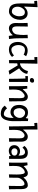

<svg xmlns="http://www.w3.org/2000/svg" viewBox="1941 -2728 986 4937"><g transform="rotate(90 2434.5 -259.0)"><path d="M-9 -646 -14 -721 150 -732 135 -394 143 -389Q170 -417 188 -432.5Q206 -448 238.5 -462Q271 -476 308 -476Q388 -476 431.5 -419Q475 -362 475 -287.5Q475 -213 449.5 -149.5Q424 -86 372 -41Q320 4 263 4Q206 4 170 -11Q134 -26 111.5 -51Q89 -76 76 -114Q52 -182 52 -315.5Q52 -449 59 -650ZM264 -70Q315 -70 349.5 -131.5Q384 -193 384 -259.5Q384 -326 359 -365.5Q334 -405 278 -405Q222 -405 180 -345.5Q138 -286 138 -219Q138 -152 170 -111Q202 -70 264 -70Z M557 -161 559 -334 555 -475 648 -481Q644 -289 644 -197Q644 -78 723 -78Q764 -78 803.5 -111.5Q843 -145 852 -203Q865 -289 865 -376L860 -475L947 -481Q951 -236 951 -198Q951 -143 964 -34L969 3L889 8L873 -90L867 -92Q821 -30 752 -6Q723 5 694 5Q630 5 593.5 -43.5Q557 -92 557 -161Z M1412 -437 1369 -373Q1351 -386 1315.5 -396.5Q1280 -407 1253 -407Q1185 -407 1154.5 -358Q1124 -309 1124 -238.5Q1124 -168 1157 -113Q1190 -58 1243 -58Q1283 -58 1325.5 -78.5Q1368 -99 1388 -126L1429 -75Q1403 -43 1354 -19Q1305 5 1239 5Q1142 5 1093 -58Q1044 -121 1044 -225Q1044 -329 1106 -403Q1168 -477 1269 -477Q1335 -477 1412 -437Z M1595 -318V-278Q1669 -287 1722.5 -346Q1776 -405 1792 -484L1862 -468Q1862 -463 1862 -459Q1862 -413 1824 -355.5Q1786 -298 1723 -257L1883 -8L1787 12L1647 -220Q1622 -211 1594 -208L1592 -1L1511 5L1509 -278Q1509 -414 1504 -654L1462 -650L1438 -647L1435 -648L1431 -725L1603 -729Q1595 -384 1595 -318Z M1920 -417 1923 -483H2072V0L1993 4Q1993 -93 1989 -231.5Q1985 -370 1984 -419ZM2040 -642Q2091 -642 2091 -597Q2091 -570 2074.5 -552Q2058 -534 2030 -534Q2002 -534 1986.5 -546.5Q1971 -559 1971 -582.5Q1971 -606 1990 -624Q2009 -642 2040 -642Z M2265 -352Q2368 -481 2452 -481Q2570 -481 2570 -315V-217Q2570 -52 2573 -1L2486 5Q2490 -187 2490 -260.5Q2490 -334 2478 -366Q2466 -398 2429.5 -398Q2393 -398 2344 -350Q2295 -302 2281 -248Q2267 -194 2267 -100L2272 -1L2183 5Q2181 -240 2181 -297L2176 -465L2243 -468L2258 -353Z M2994 -429 3003 -432 3014 -490 3078 -484Q3081 -300 3081 -106Q3081 6 3045 100Q3026 151 2987 182.5Q2948 214 2888 214Q2828 214 2777 193Q2726 172 2682 111L2752 53Q2777 89 2818 112.5Q2859 136 2898 136Q2937 136 2959 100Q2997 39 2997 -71Q2997 -99 2994 -117Q2934 -35 2854 -35Q2787 -35 2742 -69Q2697 -103 2680 -151Q2663 -199 2663 -258Q2663 -356 2713.5 -420.5Q2764 -485 2856.5 -485Q2949 -485 2994 -429ZM2859 -116Q2918 -116 2957.5 -165Q2997 -214 2997 -272.5Q2997 -331 2957.5 -371Q2918 -411 2867.5 -411Q2817 -411 2782 -365.5Q2747 -320 2747 -261.5Q2747 -203 2773.5 -159.5Q2800 -116 2859 -116Z M3608 -315 3606 -142 3611 -1 3519 5Q3523 -187 3523 -262Q3523 -337 3502.5 -366.5Q3482 -396 3447.5 -396Q3413 -396 3375 -360Q3337 -324 3320.5 -274.5Q3304 -225 3304 -119Q3304 -13 3308 -1L3216 5Q3212 -250 3212 -355.5Q3212 -461 3206 -653L3129 -647L3124 -724L3297 -731V-365L3305 -363Q3313 -377 3335 -400.5Q3357 -424 3376 -439.5Q3395 -455 3422.5 -467.5Q3450 -480 3476 -480Q3544 -480 3576 -433.5Q3608 -387 3608 -315Z M3965 -240V-278Q3965 -340 3940.5 -374.5Q3916 -409 3880 -409Q3844 -409 3817.5 -392.5Q3791 -376 3762 -342L3717 -393Q3785 -481 3888 -481Q4050 -481 4050 -298Q4050 -115 4051 1H3980L3977 -43L3974 -45Q3960 -25 3922.5 -8.5Q3885 8 3846 8Q3781 8 3739.5 -30.5Q3698 -69 3698 -134Q3698 -199 3745 -240Q3792 -281 3856 -281Q3920 -281 3965 -240ZM3966 -140Q3965 -176 3936 -196Q3907 -216 3866 -216Q3825 -216 3802 -193Q3779 -170 3779 -138Q3779 -106 3802.5 -82.5Q3826 -59 3867 -59Q3908 -59 3936.5 -79.5Q3965 -100 3966 -140Z M4449 5 4453 -197Q4453 -403 4395 -403Q4354 -403 4307 -359.5Q4260 -316 4243 -251Q4232 -209 4232 -100L4236 -1L4147 5Q4149 -240 4149 -297L4143 -468L4213 -474L4236 -375H4240Q4244 -379 4250.5 -386.5Q4257 -394 4277.5 -412Q4298 -430 4318 -444Q4373 -481 4419.5 -481Q4466 -481 4490 -453Q4514 -425 4526 -373L4531 -371Q4619 -481 4730 -481Q4779 -481 4804 -436Q4829 -391 4829 -314V-214Q4829 -49 4832 2L4745 8Q4749 -184 4749 -276Q4749 -395 4696 -395Q4643 -395 4589.5 -334Q4536 -273 4536 -216L4534 -1Z"/></g></svg>

Font: Fresca
Style: Regular
Weight: 400
Designer: Iván Moreno
Foundry: Fontstage
Version: Version 1.001